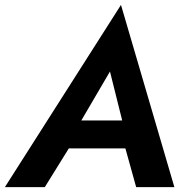

<svg xmlns="http://www.w3.org/2000/svg" viewBox="-49 -764 759 784"><path d="M507 0 463 -158H232L134 0H-29L445 -744L663 0ZM400 -472 283 -272H450Z"/></svg>

Font: Jost* 600 Semi
Style: Italic
Weight: 600
Italic angle: -10°
Version: Version 3.500